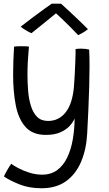

<svg xmlns="http://www.w3.org/2000/svg" viewBox="-20 -740 580 1024"><path d="M201.5 264Q134 264 81.5 242.5Q29 221 1 201Q5.5 190 18.5 167.2Q31.5 144.5 40 133.5Q52 143 78 156.8Q104 170.5 137.2 181Q170.5 191.5 205 191.5Q252.5 191.5 285.5 166.8Q318.5 142 338.8 99.5Q359 57 368.2 3.2Q377.5 -50.5 378 -108.5Q370.5 -90 352.5 -69.5Q334.5 -49 303 -34.8Q271.5 -20.5 224.5 -20.5Q154.5 -20.5 116.8 -62.2Q79 -104 64.5 -176.5Q50 -249 50 -341.5Q50 -376.5 51.2 -414Q52.5 -451.5 55 -491.5Q60.5 -492.5 71.5 -493Q82.5 -493.5 94 -493.5Q106.5 -493.5 118.2 -493Q130 -492.5 134.5 -491.5Q134 -485.5 132 -463Q130 -440.5 128.2 -408.2Q126.5 -376 126.5 -341.5Q126.5 -299 130 -255.5Q133.5 -212 144.8 -175.5Q156 -139 177.8 -117Q199.5 -95 236.5 -95Q294 -95 330.2 -141Q366.5 -187 374.5 -278.5Q376.5 -304 378.2 -336.5Q380 -369 381.2 -400Q382.5 -431 383 -452.8Q383.5 -474.5 383 -478.5Q396.5 -480.5 412 -480.5Q437.5 -480.5 455.5 -475.5Q457.5 -438.5 457.5 -385.5Q457.5 -337 455.8 -277Q454 -217 451.2 -153Q448.5 -89 445 -28Q440.5 56 412.8 122Q385 188 332.8 226Q280.5 264 201.5 264ZM306 -720Q326.5 -701.5 352.2 -677.5Q378 -653.5 403.5 -629Q429 -604.5 449 -584.5Q435.5 -573.5 421.8 -565.5Q408 -557.5 397 -552.5Q382 -569 358 -593Q334 -617 311.5 -638.5Q289 -660 278.5 -669Q267.5 -660 242.8 -639.8Q218 -619.5 191.2 -597.8Q164.5 -576 148 -563Q138 -566.5 118.8 -578Q99.5 -589.5 90.5 -598Q118.5 -620 153 -645.8Q187.5 -671.5 216 -692.2Q244.5 -713 256 -720.5Q263.5 -720.5 280 -720.5Q296.5 -720.5 306 -720Z"/></svg>

Font: Grandstander Light
Style: Regular
Weight: 300
Designer: Tyler Finck
Foundry: Etcetera Type Co
Version: Version 1.200; ttfautohint (v1.8.3)